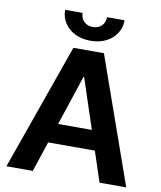

<svg xmlns="http://www.w3.org/2000/svg" viewBox="-99 -1010 914 1089"><g transform="rotate(10 358.5 -466.0)"><path d="M165 0H13.2L270.5 -727.5H446.3L703.1 0H549.3L359.4 -574.7H355.5ZM167 -287.1H548.8V-174.3H167ZM357.9 -783.7Q308.6 -783.7 269.8 -802.7Q231 -821.8 209 -855.2Q187 -888.7 187 -931.6H287.6Q287.6 -901.4 307.1 -882.1Q326.7 -862.8 358.4 -862.8Q389.6 -862.8 408.9 -882.1Q428.2 -901.4 428.2 -931.6H529.3Q529.3 -888.7 507.3 -855.2Q485.4 -821.8 447 -802.7Q408.7 -783.7 357.9 -783.7Z"/></g></svg>

Font: Inter Cardless Tabular Bold
Style: Bold
Weight: 700
Designer: Rasmus Andersson
Foundry: rsms
Version: Version 4.000;git-4fc901f